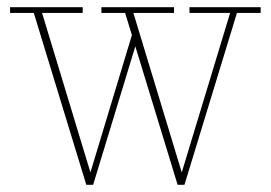

<svg xmlns="http://www.w3.org/2000/svg" viewBox="-20 -510 753 534"><path d="M474 4 328 -474H262V-490H464V-474H351L489 -19H482L620 -474H507V-490H705V-474H639L493 4ZM220 4 74 -474H8V-490H210V-474H97L235 -19H228L354 -436L364 -406L239 4Z"/></svg>

Font: Montagu Slab 144pt Thin
Style: Regular
Weight: 250
Version: Version 1.000